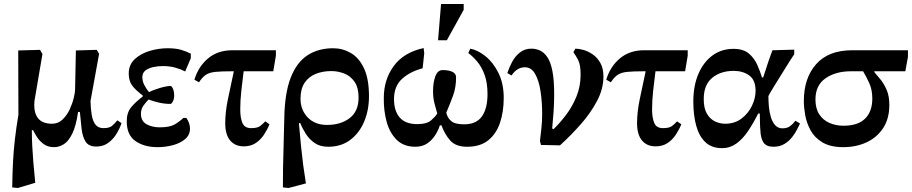

<svg xmlns="http://www.w3.org/2000/svg" viewBox="-20 -722 4555 959"><path d="M250 13Q219 13 198 -2.5Q177 -18 164.5 -38Q152 -58 145 -72H139Q139 -32 141 6Q143 44 146.5 88Q150 132 156 191L69 217L41 214Q42 144 45 86.5Q48 29 54.5 -27Q61 -83 72 -149L71 -470L180 -473L192 -452L153 -223Q153 -223 152 -215Q151 -207 151 -198Q151 -153 172.5 -128.5Q194 -104 240 -104Q271 -104 293 -125.5Q315 -147 328.5 -176.5Q342 -206 348.5 -233.5Q355 -261 355 -273L359 -470L463 -473L475 -453L432 -217Q433 -179 438 -148.5Q443 -118 456.5 -100Q470 -82 497 -82Q527 -82 540.5 -94Q554 -106 566 -121L587 -107Q578 -80 561.5 -53Q545 -26 520 -8Q495 10 461 10Q423 10 407.5 -14.5Q392 -39 387.5 -79Q383 -119 379 -163H370Q360 -93 341 -54.5Q322 -16 298.5 -1.5Q275 13 250 13Z M767 13Q700 13 656.5 -17.5Q613 -48 613 -116Q613 -159 634.5 -185.5Q656 -212 693 -240V-245Q657 -272 640 -295Q623 -318 623 -355Q623 -399 653.5 -427Q684 -455 728.5 -468Q773 -481 817 -481Q858 -481 885 -473Q912 -465 933 -454V-431L905 -365Q884 -376 856 -384Q828 -392 793 -392Q769 -392 745.5 -387Q722 -382 706.5 -370Q691 -358 691 -337Q691 -316 701 -297Q711 -278 724 -262Q742 -271 773.5 -281Q805 -291 831 -293Q837 -293 843.5 -279.5Q850 -266 850 -243Q850 -228 843.5 -215.5Q837 -203 831 -203Q803 -203 776 -209Q749 -215 722 -225Q709 -212 696.5 -194.5Q684 -177 684 -154Q684 -117 712 -101.5Q740 -86 777 -86Q828 -86 852.5 -100.5Q877 -115 896 -133H911Q929 -106 929 -80Q929 -48 905 -27.5Q881 -7 844 3Q807 13 767 13Z M1198 9Q1154 9 1129.5 -20.5Q1105 -50 1105 -106Q1105 -163 1118.5 -227Q1132 -291 1148 -366H1140Q1086 -366 1056 -363Q1026 -360 1008.5 -348.5Q991 -337 974 -311L951 -324Q971 -390 1019.5 -430.5Q1068 -471 1140 -471H1358V-444L1345 -366H1197Q1191 -320 1185.5 -270Q1180 -220 1180 -175Q1180 -133 1191 -107.5Q1202 -82 1234 -82Q1266 -82 1279.5 -92.5Q1293 -103 1305 -116L1326 -101Q1315 -74 1298 -48.5Q1281 -23 1256.5 -7Q1232 9 1198 9Z M1508 194 1421 217 1393 214Q1393 114 1396 25Q1399 -64 1400 -132Q1402 -257 1432 -334Q1462 -411 1516 -446Q1570 -481 1644 -481Q1691 -481 1732 -457.5Q1773 -434 1798 -381Q1823 -328 1823 -241Q1823 -173 1799.5 -116Q1776 -59 1730.5 -24Q1685 11 1619 11Q1579 11 1552 -7.5Q1525 -26 1507.5 -53.5Q1490 -81 1480 -107H1473Q1479 -37 1484 12.5Q1489 62 1494.5 103.5Q1500 145 1508 194ZM1613 -98Q1682 -98 1726.5 -132Q1771 -166 1771 -235Q1771 -285 1750.5 -314Q1730 -343 1699 -355Q1668 -367 1635 -367Q1592 -367 1557 -353Q1522 -339 1501.5 -308.5Q1481 -278 1481 -229Q1481 -173 1517 -135.5Q1553 -98 1613 -98Z M2055 11Q1996 11 1961 -24Q1926 -59 1911 -114.5Q1896 -170 1897 -233Q1897 -324 1946.5 -392Q1996 -460 2096 -482L2099 -456L2091 -381Q2027 -364 1987.5 -327.5Q1948 -291 1948 -227Q1948 -168 1976.5 -135Q2005 -102 2065 -102Q2112 -102 2134 -121.5Q2156 -141 2164 -155Q2156 -182 2149.5 -208Q2143 -234 2143 -268Q2143 -310 2154.5 -341Q2166 -372 2191 -372Q2222 -372 2240 -363Q2258 -354 2258 -336Q2258 -286 2243.5 -246Q2229 -206 2209 -159Q2215 -133 2234 -117Q2253 -101 2298 -101Q2359 -101 2387 -140.5Q2415 -180 2415 -252Q2415 -308 2400.5 -348Q2386 -388 2363.5 -414.5Q2341 -441 2319 -457L2329 -479Q2366 -472 2404.5 -441.5Q2443 -411 2469.5 -358Q2496 -305 2496 -233Q2496 -164 2477.5 -109Q2459 -54 2419 -21.5Q2379 11 2313 11Q2256 11 2228.5 -20.5Q2201 -52 2185 -96H2177Q2170 -73 2154.5 -48Q2139 -23 2114.5 -6Q2090 11 2055 11ZM2212 -521H2168L2183 -702H2296V-673Z M2777 4 2682 2 2677 -18Q2680 -45 2684 -79.5Q2688 -114 2688 -153Q2688 -212 2680 -265.5Q2672 -319 2653 -352.5Q2634 -386 2602 -386Q2562 -386 2535 -345L2514 -357Q2523 -385 2538 -413Q2553 -441 2577 -460Q2601 -479 2634 -479Q2656 -479 2676.5 -470Q2697 -461 2713.5 -437Q2730 -413 2739 -368Q2748 -323 2748 -251Q2748 -208 2745 -163.5Q2742 -119 2738 -80L2745 -77Q2777 -108 2808 -149Q2839 -190 2859.5 -240.5Q2880 -291 2880 -349Q2880 -398 2868 -421.5Q2856 -445 2844 -461L2854 -479Q2871 -479 2894.5 -472.5Q2918 -466 2941 -450Q2964 -434 2979 -407Q2994 -380 2994 -340Q2994 -278 2962 -217.5Q2930 -157 2880.5 -101Q2831 -45 2777 4Z M3255 9Q3211 9 3186.5 -20.5Q3162 -50 3162 -106Q3162 -163 3175.5 -227Q3189 -291 3205 -366H3197Q3143 -366 3113 -363Q3083 -360 3065.5 -348.5Q3048 -337 3031 -311L3008 -324Q3028 -390 3076.5 -430.5Q3125 -471 3197 -471H3415V-444L3402 -366H3254Q3248 -320 3242.5 -270Q3237 -220 3237 -175Q3237 -133 3248 -107.5Q3259 -82 3291 -82Q3323 -82 3336.5 -92.5Q3350 -103 3362 -116L3383 -101Q3372 -74 3355 -48.5Q3338 -23 3313.5 -7Q3289 9 3255 9Z M3587 18Q3534 18 3502.5 -12.5Q3471 -43 3457 -95.5Q3443 -148 3443 -215Q3443 -293 3468 -352Q3493 -411 3538 -444.5Q3583 -478 3644 -478Q3693 -478 3720.5 -454.5Q3748 -431 3762.5 -398Q3777 -365 3786 -335H3792Q3807 -383 3817.5 -413.5Q3828 -444 3838 -471L3947 -474V-451L3924 -416Q3877 -341 3847.5 -293Q3818 -245 3818 -241Q3818 -217 3820.5 -189Q3823 -161 3830.5 -136.5Q3838 -112 3852 -96.5Q3866 -81 3888 -81Q3912 -81 3926.5 -92Q3941 -103 3953 -119L3976 -105Q3971 -95 3961.5 -76Q3952 -57 3936.5 -37Q3921 -17 3898 -3Q3875 11 3843 11Q3807 11 3793 -11Q3779 -33 3778 -71Q3776 -90 3776 -110Q3776 -130 3775 -155H3767Q3743 -107 3716.5 -67.5Q3690 -28 3658 -5Q3626 18 3587 18ZM3602 -104Q3650 -104 3684 -130Q3718 -156 3736 -194Q3754 -232 3754 -268Q3754 -322 3722.5 -345Q3691 -368 3645 -368Q3579 -368 3537 -333Q3495 -298 3495 -227Q3495 -180 3511.5 -153Q3528 -126 3552.5 -115Q3577 -104 3602 -104Z M4192 13Q4128 13 4088.5 -10.5Q4049 -34 4029 -70.5Q4009 -107 4002 -146Q3995 -185 3995 -217Q3995 -332 4056.5 -401.5Q4118 -471 4236 -471H4515V-438L4502 -366H4347V-362Q4362 -345 4379.5 -323Q4397 -301 4409.5 -271Q4422 -241 4422 -198Q4422 -129 4391 -82Q4360 -35 4308 -11Q4256 13 4192 13ZM4291 -366H4230Q4154 -366 4103.5 -331Q4053 -296 4053 -225Q4053 -180 4072 -151Q4091 -122 4123 -108Q4155 -94 4193 -94Q4265 -94 4301 -129.5Q4337 -165 4337 -230Q4337 -274 4321.5 -307.5Q4306 -341 4291 -366Z"/></svg>

Font: STIX Two Text SemiBold
Style: Regular
Weight: 600
Designer: Ross Mills, John Hudson & Paul Hanslow, Tiro Typeworks Ltd; with prior portions MicroPress Inc., and Coen Hoffman.
Foundry: Tiro Typeworks Ltd
Version: Version 2.13 b171